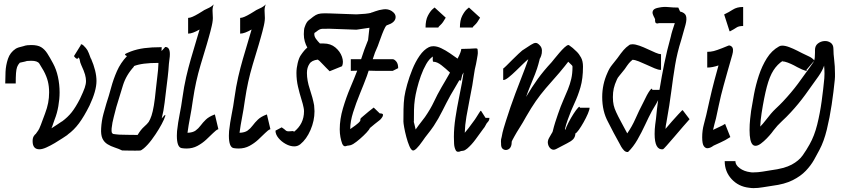

<svg xmlns="http://www.w3.org/2000/svg" viewBox="-20 -754 4338 989"><path d="M361 -465 397 -523Q393 -527 400.5 -525.5Q408 -524 422 -507Q431 -497 437.5 -480Q444 -463 448 -452H449Q477 -387 477 -337Q477 -286 441 -210Q413 -154 387 -119Q361 -84 329 -61H328V-60H329Q320 -54 302 -42Q284 -30 262 -17Q240 -4 219 5.5Q198 15 183 15Q148 15 148 -27Q148 -44 154.5 -53.5Q161 -63 164 -64Q172 -75 176.5 -81.5Q181 -88 182 -91Q191 -111 198 -131.5Q205 -152 212 -169Q223 -198 228 -224Q233 -250 233 -278Q233 -309 226.5 -335Q220 -361 205 -389Q192 -412 182.5 -426.5Q173 -441 141 -441Q130 -441 121 -440Q112 -439 110 -437H109Q87 -432 82 -431Q72 -420 68 -408.5Q64 -397 62.5 -377.5Q61 -358 61 -324H7Q7 -350 8.5 -384Q10 -418 21 -451Q32 -484 61 -503Q72 -510 100 -516Q111 -520 121 -521Q131 -522 141 -522Q174 -522 192 -511Q210 -500 223.5 -479Q237 -458 253 -428Q270 -397 278.5 -358Q287 -319 287 -278Q287 -244 280.5 -207Q274 -170 262 -140Q257 -128 253.5 -116Q250 -104 245 -93Q263 -104 278 -114.5Q293 -125 298 -128H299Q329 -150 349.5 -176Q370 -202 392 -245Q410 -283 416.5 -302Q423 -321 423 -337Q423 -352 418 -370Q413 -388 399 -418Q392 -434 391.5 -441.5Q391 -449 385 -459Q384 -453 378 -451.5Q372 -450 361 -465Z M832 -512Q855 -512 855 -475Q855 -462 853 -450.5Q851 -439 850 -425Q848 -391 844 -357.5Q840 -324 836 -292Q833 -268 828 -225.5Q823 -183 813 -144Q830 -165 831.5 -161.5Q833 -158 824 -137.5Q815 -117 798.5 -89.5Q782 -62 761.5 -34.5Q741 -7 721 10Q708 21 701.5 21.5Q695 22 676 22Q656 22 633 21.5Q610 21 609 21Q593 13 571.5 6Q550 -1 534 -11Q516 -22 507.5 -41Q499 -60 501 -93Q503 -131 513 -168Q523 -205 528 -221Q541 -260 552.5 -303Q564 -346 582.5 -388Q601 -430 634 -465Q621 -471 624.5 -475Q628 -479 654 -489Q686 -501 723.5 -506Q761 -511 811 -511H813L812 -491L831 -512ZM615 -60Q616 -60 639.5 -59.5Q663 -59 683 -59H689Q705 -86 722 -101Q739 -116 746 -126Q754 -139 760.5 -158.5Q767 -178 772.5 -210.5Q778 -243 783 -295Q786 -328 790.5 -361Q795 -394 796 -425Q796 -428 796 -430Q753 -430 722 -426Q691 -422 668 -413L670 -412H671Q630 -368 613.5 -315Q597 -262 579 -202Q574 -181 566 -151.5Q558 -122 555 -93Q554 -78 555.5 -72.5Q557 -67 563 -64Q565 -64 578 -62Q591 -60 615 -60Z M1087 -164 1105 -88H1103Q1093 -84 1077.5 -68.5Q1062 -53 1042 -34.5Q1022 -16 997 -2.5Q972 11 941 11Q934 11 928.5 10.5Q923 10 916 9Q891 5 891 -55Q891 -61 891.5 -68Q892 -75 892 -79Q897 -124 905.5 -166Q914 -208 919 -246Q928 -310 939 -357.5Q950 -405 963 -450Q976 -495 992 -548Q1002 -581 1008 -602Q971 -581 951 -581H949V-662H951Q966 -662 1003 -684Q1014 -690 1021 -695Q1028 -700 1032 -702Q1064 -716 1074 -725Q1084 -734 1082.5 -734Q1081 -734 1077 -719.5Q1073 -705 1076 -671Q1078 -652 1071 -621.5Q1064 -591 1056 -563.5Q1048 -536 1045 -525Q1027 -466 1013.5 -420.5Q1000 -375 990.5 -332Q981 -289 973 -235Q967 -191 959 -150Q951 -109 946 -71V-70Q973 -71 987.5 -81.5Q1002 -92 1013.5 -107.5Q1025 -123 1040.5 -138Q1056 -153 1085 -164ZM946 -36V-28Q946 -32 946 -36Z M1355 -164 1373 -88H1371Q1361 -84 1345.5 -68.5Q1330 -53 1310 -34.5Q1290 -16 1265 -2.5Q1240 11 1209 11Q1202 11 1196.5 10.5Q1191 10 1184 9Q1159 5 1159 -55Q1159 -61 1159.5 -68Q1160 -75 1160 -79Q1165 -124 1173.5 -166Q1182 -208 1187 -246Q1196 -310 1207 -357.5Q1218 -405 1231 -450Q1244 -495 1260 -548Q1270 -581 1276 -602Q1239 -581 1219 -581H1217V-662H1219Q1234 -662 1271 -684Q1282 -690 1289 -695Q1296 -700 1300 -702Q1332 -716 1342 -725Q1352 -734 1350.5 -734Q1349 -734 1345 -719.5Q1341 -705 1344 -671Q1346 -652 1339 -621.5Q1332 -591 1324 -563.5Q1316 -536 1313 -525Q1295 -466 1281.5 -420.5Q1268 -375 1258.5 -332Q1249 -289 1241 -235Q1235 -191 1227 -150Q1219 -109 1214 -71V-70Q1241 -71 1255.5 -81.5Q1270 -92 1281.5 -107.5Q1293 -123 1308.5 -138Q1324 -153 1353 -164ZM1214 -36V-28Q1214 -32 1214 -36Z M1936 -170Q1954 -170 1953 -161.5Q1952 -153 1945 -145Q1938 -137 1938 -137Q1923 -125 1910 -115Q1897 -105 1886 -95V-96Q1883 -87 1868 -71Q1853 -55 1834 -38.5Q1815 -22 1799 -12Q1787 -5 1777.5 -4.5Q1768 -4 1764 -2Q1751 4 1743 -13Q1737 -29 1733.5 -48Q1730 -67 1730 -88Q1730 -140 1746.5 -196Q1763 -252 1784.5 -302.5Q1806 -353 1820 -390Q1802 -390 1787 -389V-449H1840Q1848 -474 1857 -499Q1866 -524 1876 -548L1883 -611L1816 -601L1677 -606Q1653 -606 1639.5 -605.5Q1626 -605 1611 -592Q1603 -587 1601 -585Q1599 -583 1600 -588Q1599 -581 1599 -578Q1599 -566 1607.5 -554Q1616 -542 1628 -530Q1637 -530 1647 -530Q1683 -530 1707.5 -509.5Q1732 -489 1741.5 -461.5Q1751 -434 1742 -413L1678 -387Q1678 -387 1678 -387Q1678 -387 1659 -406Q1656 -409 1647.5 -418Q1639 -427 1626 -440Q1624 -441 1622 -443Q1620 -445 1617 -447Q1585 -443 1574 -425Q1561 -406 1561 -378Q1561 -339 1576 -294.5Q1591 -250 1598 -212Q1598 -205 1599 -197Q1600 -189 1600 -181Q1600 -132 1579.5 -84.5Q1559 -37 1527 -11Q1513 0 1496 0Q1474 0 1451.5 -12.5Q1429 -25 1414 -43.5Q1399 -62 1399 -81L1431 -98Q1446 -88 1452 -82Q1458 -76 1476 -78Q1492 -80 1493 -77.5Q1494 -75 1493 -74Q1546 -115 1546 -181Q1546 -186 1545.5 -189.5Q1545 -193 1544 -199Q1541 -216 1532 -244.5Q1523 -273 1515 -307.5Q1507 -342 1507 -378Q1507 -403 1513.5 -429.5Q1520 -456 1529 -469Q1547 -496 1563 -509Q1555 -523 1550 -540.5Q1545 -558 1545 -578Q1545 -586 1546 -598Q1547 -610 1550 -616Q1558 -640 1570 -649.5Q1582 -659 1576 -654Q1595 -670 1606.5 -676.5Q1618 -683 1633 -684.5Q1648 -686 1677 -685L1816 -680Q1869 -682 1892 -688V-689Q1895 -689 1913.5 -696Q1932 -703 1955.5 -706Q1979 -709 1998 -697Q2022 -681 2017 -659Q2012 -637 1976 -625Q1970 -625 1963 -611.5Q1956 -598 1948.5 -578.5Q1941 -559 1935 -542Q1929 -525 1926 -517Q1918 -500 1911.5 -483Q1905 -466 1900 -449H2003Q2011 -449 2021 -437.5Q2031 -426 2031 -403L2003 -389H1956Q1936 -389 1917 -389Q1898 -389 1879 -390Q1874 -375 1870 -363Q1854 -320 1834 -271.5Q1814 -223 1799 -175.5Q1784 -128 1784 -89Q1816 -111 1826 -120.5Q1836 -130 1836 -133.5Q1836 -137 1836.5 -141Q1837 -145 1851 -156Q1866 -169 1879.5 -180Q1893 -191 1905 -200Z M2479 -147Q2479 -147 2479 -147ZM2112 -128H2111Q2113 -122 2115.5 -110.5Q2118 -99 2121 -87Q2137 -110 2149.5 -125.5Q2162 -141 2169 -151Q2198 -193 2215 -229.5Q2232 -266 2254 -304Q2263 -319 2274.5 -339Q2286 -359 2298 -380Q2277 -400 2254 -418Q2231 -436 2212 -436Q2209 -436 2209 -448.5Q2209 -461 2210 -463Q2191 -451 2175.5 -424Q2160 -397 2148 -363.5Q2136 -330 2128 -297.5Q2120 -265 2117 -243Q2113 -215 2112.5 -187.5Q2112 -160 2112 -128ZM2478 -148Q2478 -148 2478 -148ZM2479 -148Q2479 -148 2479 -148ZM2479 -148Q2479 -148 2479 -148ZM2479 -148Q2479 -148 2479 -148ZM2479 -148V-147Q2479 -148 2479 -148ZM2123 -55H2124ZM2458 -183 2481 -147H2501Q2501 -134 2493 -126Q2486 -119 2481.5 -109Q2477 -99 2469 -90Q2450 -64 2430 -36.5Q2410 -9 2387 11Q2375 21 2366 22.5Q2357 24 2355 24Q2334 34 2327 19Q2320 5 2319 -14Q2318 -33 2318 -49Q2318 -95 2326 -147.5Q2334 -200 2344 -248.5Q2354 -297 2360 -330Q2362 -343 2364 -355.5Q2366 -368 2368 -381Q2365 -374 2361 -368L2354 -339H2351Q2349 -340 2346 -341Q2333 -318 2321 -298Q2309 -278 2301 -264Q2279 -224 2259 -183.5Q2239 -143 2214 -105Q2199 -83 2184 -64.5Q2169 -46 2157 -28Q2120 25 2106 21Q2097 18 2088.5 -2Q2080 -22 2073 -48.5Q2066 -75 2062 -97.5Q2058 -120 2058 -128Q2058 -159 2058.5 -191.5Q2059 -224 2063 -255Q2067 -282 2077.5 -319.5Q2088 -357 2104 -396.5Q2120 -436 2141.5 -467Q2163 -498 2189 -511Q2199 -516 2212 -516Q2231 -516 2253 -505.5Q2275 -495 2297 -480Q2319 -465 2337 -452Q2346 -469 2351 -482Q2356 -495 2356 -502H2358Q2409 -503 2424.5 -504.5Q2440 -506 2440 -500Q2440 -499 2441 -489.5Q2442 -480 2440 -469Q2438 -458 2436 -445.5Q2434 -433 2432 -424Q2425 -397 2421.5 -370Q2418 -343 2413 -315Q2407 -281 2398.5 -239Q2390 -197 2382.5 -153Q2375 -109 2374 -70Q2383 -80 2393.5 -94Q2404 -108 2426 -138Q2427 -139 2433.5 -149.5Q2440 -160 2447 -171Q2454 -182 2455 -183ZM2238 -612H2172Q2172 -650 2184 -673Q2196 -696 2208 -706.5Q2220 -717 2219 -715L2276 -663Q2261 -636 2249.5 -626Q2238 -616 2238 -612ZM2415 -612H2349Q2349 -650 2361 -673Q2373 -696 2385 -706.5Q2397 -717 2396 -715L2453 -663Q2438 -636 2426.5 -626Q2415 -616 2415 -612Z M2615 -11Q2612 8 2599 15Q2586 22 2573.5 15.5Q2561 9 2561 -11Q2561 -14 2561 -16V-17Q2561 -17 2560.5 -23Q2560 -29 2561 -36Q2563 -43 2564 -48Q2568 -72 2574.5 -93.5Q2581 -115 2586 -131Q2609 -204 2634.5 -272Q2660 -340 2684 -401Q2687 -409 2691.5 -421.5Q2696 -434 2701 -448H2700Q2692 -442 2675 -425.5Q2658 -409 2638 -389.5Q2618 -370 2600.5 -356Q2583 -342 2574 -342H2572V-402H2574Q2575 -402 2588 -415Q2601 -428 2618.5 -445.5Q2636 -463 2651 -477Q2666 -491 2670 -494Q2699 -513 2714.5 -523Q2730 -533 2739.5 -533Q2749 -533 2760 -521Q2771 -510 2771.5 -494.5Q2772 -479 2767.5 -466.5Q2763 -454 2759 -449H2760Q2756 -433 2753 -422.5Q2750 -412 2746.5 -401Q2743 -390 2736 -372Q2724 -342 2712 -313Q2700 -284 2690 -255Q2720 -306 2750 -347.5Q2780 -389 2821 -433Q2825 -438 2836 -451.5Q2847 -465 2861 -481.5Q2875 -498 2888 -510Q2901 -522 2908 -522H2910L2930 -507Q2938 -500 2950.5 -488Q2963 -476 2973 -457.5Q2983 -439 2983 -411Q2983 -349 2970 -304.5Q2957 -260 2939 -222Q2921 -184 2905 -139Q2900 -126 2896.5 -113.5Q2893 -101 2890 -89Q2891 -88 2892 -85Q2897 -101 2909 -124Q2921 -147 2934.5 -168Q2948 -189 2957.5 -199Q2967 -209 2967 -199H3017Q3017 -189 3008 -168Q2999 -147 2986 -124Q2973 -101 2961.5 -85Q2950 -69 2944 -67Q2943 -48 2932.5 -37Q2922 -26 2900.5 -15.5Q2879 -5 2844 14Q2830 21 2818.5 13Q2807 5 2803 -11Q2799 -27 2808 -43Q2817 -60 2821.5 -66.5Q2826 -73 2827 -77Q2833 -102 2840 -124Q2847 -146 2854 -166Q2868 -207 2881.5 -237.5Q2895 -268 2905.5 -294Q2916 -320 2922.5 -347.5Q2929 -375 2929 -411Q2929 -415 2924.5 -419Q2920 -423 2907 -436Q2901 -428 2889 -413Q2877 -398 2861 -379Q2820 -333 2791.5 -299.5Q2763 -266 2740 -233Q2717 -200 2690 -153Q2673 -122 2657 -97Q2641 -72 2630 -52Q2623 -39 2620 -33.5Q2617 -28 2616 -25Q2615 -18 2615 -11Z M3497 -186 3532 -140Q3520 -127 3498.5 -102Q3477 -77 3454 -50Q3431 -23 3414 -4Q3397 15 3395 15Q3352 20 3352 -64Q3352 -89 3355 -112Q3358 -135 3359 -142Q3361 -167 3364 -191Q3367 -215 3370 -238Q3360 -218 3349.5 -201.5Q3339 -185 3338 -182Q3321 -150 3303 -111Q3285 -72 3263.5 -34.5Q3242 3 3215 29H3212Q3202 29 3194 20.5Q3186 12 3180 2Q3174 -8 3172 -13Q3140 -70 3112 -126Q3082 -181 3082 -254Q3082 -320 3109 -379Q3119 -403 3133 -420Q3147 -437 3160 -454Q3179 -481 3192 -496Q3205 -511 3220 -521Q3225 -526 3238 -526Q3253 -526 3274 -518.5Q3295 -511 3317 -500.5Q3339 -490 3357 -482.5Q3375 -475 3383 -475H3385V-394H3383Q3371 -394 3352 -402Q3333 -410 3311.5 -420Q3290 -430 3270 -438Q3250 -446 3238 -446Q3227 -437 3219.5 -428Q3212 -419 3198 -398Q3180 -375 3170.5 -364Q3161 -353 3158 -345Q3146 -319 3141.5 -298.5Q3137 -278 3137 -254Q3137 -230 3141 -212.5Q3145 -195 3154 -176Q3162 -158 3178.5 -127.5Q3195 -97 3211 -67Q3236 -103 3253.5 -143Q3271 -183 3293 -225Q3314 -270 3327 -287.5Q3340 -305 3340 -291H3377Q3388 -359 3401.5 -425.5Q3415 -492 3436 -568Q3437 -575 3443 -595Q3449 -615 3456 -635H3375Q3374 -635 3369 -633.5Q3364 -632 3359 -635Q3354 -638 3354 -651Q3356 -654 3351 -662.5Q3346 -671 3342.5 -681.5Q3339 -692 3345 -701.5Q3351 -711 3375 -715Q3398 -720 3423 -717.5Q3448 -715 3471 -715H3474L3483 -695H3482Q3508 -689 3513.5 -672.5Q3519 -656 3511 -626Q3503 -596 3489 -548Q3468 -482 3457.5 -418.5Q3447 -355 3438 -284.5Q3429 -214 3413 -125Q3409 -108 3408 -90Q3423 -108 3441 -128.5Q3459 -149 3474 -165Q3489 -181 3494 -186Z M3808 -718V-620H3806Q3785 -620 3773.5 -612Q3762 -604 3741 -593H3738L3710 -680H3711Q3734 -691 3755 -704.5Q3776 -718 3806 -718ZM3749 -514Q3761 -503 3752 -471.5Q3743 -440 3727 -384Q3715 -342 3707.5 -314Q3700 -286 3694 -262.5Q3688 -239 3682.5 -211.5Q3677 -184 3668 -144Q3664 -129 3660 -114Q3656 -99 3653 -85Q3671 -94 3687 -101Q3703 -108 3715 -116L3742 -48Q3714 -30 3692 -20.5Q3670 -11 3656 -4Q3656 -4 3647 2Q3638 8 3626.5 9.5Q3615 11 3606 -0.5Q3597 -12 3597 -47Q3597 -82 3605.5 -113Q3614 -144 3618 -162Q3628 -206 3634.5 -235.5Q3641 -265 3647 -289Q3653 -313 3660 -340Q3667 -367 3678 -406Q3679 -409 3679.5 -411.5Q3680 -414 3681 -417Q3649 -406 3623 -406V-487Q3641 -487 3656.5 -491Q3672 -495 3700 -506Q3725 -516 3732 -519Q3739 -522 3749 -514Z M3768 76Q3768 96 3790.5 112.5Q3813 129 3845 133Q3848 134 3852.5 134Q3857 134 3861 134Q3884 134 3908 130Q3932 126 3951 123Q4021 114 4058 94Q4095 74 4114.5 46.5Q4134 19 4150 -10Q4175 -54 4189.5 -112.5Q4204 -171 4212.5 -233.5Q4221 -296 4226 -350Q4226 -355 4226.5 -361.5Q4227 -368 4227 -375Q4227 -385 4226.5 -395.5Q4226 -406 4225 -416Q4217 -391 4196 -361Q4163 -314 4128 -266Q4093 -218 4053 -175Q4031 -151 4007.5 -129.5Q3984 -108 3965 -83Q3964 -81 3954 -68.5Q3944 -56 3929.5 -41Q3915 -26 3899.5 -14.5Q3884 -3 3872 -3Q3863 -3 3857 -9Q3841 -25 3841 -84Q3841 -113 3844 -141Q3847 -169 3849 -183Q3855 -221 3864 -269Q3873 -317 3889 -365.5Q3905 -414 3930 -454Q3955 -494 3993 -515Q4000 -519 4009 -519Q4025 -519 4046 -511Q4067 -503 4085.5 -493.5Q4104 -484 4112 -480Q4125 -473 4144.5 -464.5Q4164 -456 4174 -443Q4178 -453 4178 -483V-496Q4178 -518 4192.5 -529.5Q4207 -541 4225.5 -542.5Q4244 -544 4258.5 -534Q4273 -524 4273 -502Q4273 -477 4277 -445Q4281 -413 4281 -375Q4281 -367 4281 -358Q4281 -349 4280 -343Q4274 -282 4264 -215Q4254 -148 4239 -86.5Q4224 -25 4201 18Q4189 41 4173 69.5Q4157 98 4131 125.5Q4105 153 4063.5 174Q4022 195 3958 203Q3936 206 3910.5 210.5Q3885 215 3861 215Q3855 215 3850 214.5Q3845 214 3838 213Q3784 207 3748.5 168.5Q3713 130 3713 76ZM4019 -445Q4019 -445 4019 -445ZM3903 -171Q3900 -154 3898.5 -136.5Q3897 -119 3896 -102Q3910 -116 3922 -132Q3953 -173 3975 -193.5Q3997 -214 4013 -231Q4057 -278 4090.5 -323Q4124 -368 4152 -408Q4160 -420 4165 -426.5Q4170 -433 4173 -440L4134 -394Q4140 -387 4128 -390Q4116 -393 4087 -408Q4084 -410 4069.5 -417.5Q4055 -425 4038 -431.5Q4021 -438 4009 -438H4010Q4014 -442 4014 -442Q3984 -423 3964 -391.5Q3944 -360 3930 -307Q3916 -254 3903 -171Z"/></svg>

Font: Syne
Style: Italic
Weight: 400
Italic angle: -9°
Designer: Lucas Descroix
Foundry: Bonjour Monde
Version: Version 2.000; ttfautohint (v1.8.3)